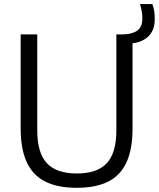

<svg xmlns="http://www.w3.org/2000/svg" viewBox="-20 -908 776 938"><path d="M355 9.5Q260.5 9.5 200 -21.5Q139.5 -52.5 110.2 -116.8Q81 -181 81 -280V-740H162V-271Q162 -161.5 208.8 -111Q255.5 -60.5 355 -60.5Q455.5 -60.5 502 -111Q548.5 -161.5 548.5 -271V-740H578Q623.5 -740 649.5 -757.8Q675.5 -775.5 675.5 -817.5Q675.5 -836.5 672.5 -853Q669.5 -869.5 664 -888H724.5Q731 -870 733.5 -853Q736 -836 736 -814Q736 -762 706.8 -732.2Q677.5 -702.5 627.5 -696.5V-280Q627.5 -181 598.8 -116.8Q570 -52.5 509.8 -21.5Q449.5 9.5 355 9.5Z"/></svg>

Font: Encode Sans Condensed Thin
Style: Regular
Weight: 400
Version: Version 3.002